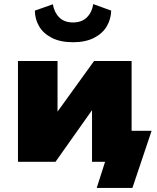

<svg xmlns="http://www.w3.org/2000/svg" viewBox="-20 -793 770 941"><path d="M151 -741 239 -772Q246 -732 270.5 -707.5Q295 -683 338 -683Q381 -683 406 -708Q431 -733 437 -773L525 -741Q524 -700 503.5 -664.5Q483 -629 441 -607.5Q399 -586 338 -586Q276 -586 234 -607.5Q192 -629 171.5 -664.5Q151 -700 151 -741ZM723 -152 629 128H454L495 0H431V-253L252 0H68V-494H262V-246L441 -494H625V-152Z"/></svg>

Font: Nunito Sans Heavy
Style: Regular
Weight: 400
Designer: Vernon Adams
Foundry: Vernon Adams
Version: Version 2.500